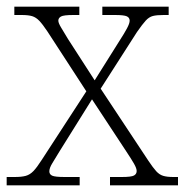

<svg xmlns="http://www.w3.org/2000/svg" viewBox="-21 -556 554 576"><path d="M-1 0V-25H23Q44 -25 56.5 -28.5Q69 -32 79.5 -43Q90 -54 104 -76L238 -282L121 -462Q107 -483 97 -493.5Q87 -504 75.5 -507.5Q64 -511 44 -511H22V-536H217V-511H199Q170 -511 162 -506.5Q154 -502 154 -494Q154 -487 162.5 -473Q171 -459 183 -439L263 -315L339 -436Q352 -456 360 -471Q368 -486 368 -494Q368 -503 359.5 -507Q351 -511 324 -511H286V-536H485V-511H470Q449 -511 437.5 -508Q426 -505 416 -494Q406 -483 390 -460L281 -290L424 -74Q438 -53 447.5 -42.5Q457 -32 468.5 -28.5Q480 -25 499 -25H513V0H309V-25H344Q373 -25 381 -29.5Q389 -34 389 -43Q389 -51 381 -65Q373 -79 357 -103L255 -258L157 -101Q145 -81 136 -66.5Q127 -52 127 -42Q127 -33 135.5 -29Q144 -25 173 -25H218V0Z"/></svg>

Font: Noto Serif Gujarati ExtraLight
Style: Regular
Weight: 250
Version: Version 2.102